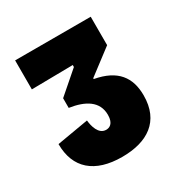

<svg xmlns="http://www.w3.org/2000/svg" viewBox="-109 -762 555 585"><g transform="rotate(-30 168.0 -470.0)"><path d="M158 -261C247 -261 308 -300 308 -391C308 -454 278 -496 201 -510V-513L288 -579V-679H22V-577L167 -579V-572L91 -506V-472C145 -464 184 -442 184 -394C184 -362 167 -357 157 -357C130 -357 122 -391 120 -411L9 -392C9 -307 62 -261 158 -261Z"/></g></svg>

Font: Bricolage Grotesque 10pt Condensed ExtraBold
Style: Regular
Weight: 800
Width: 3
Designer: Mathieu Triay
Foundry: Atelier Triay
Version: Version 1.000;gftools[0.9.29]